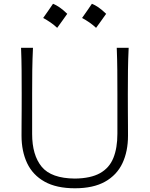

<svg xmlns="http://www.w3.org/2000/svg" viewBox="-20 -985 791 1015"><path d="M376 10.3Q473.6 10.3 535.6 -24.7Q597.7 -59.6 627.2 -122.1Q656.7 -184.6 656.7 -268.1Q656.7 -290 656.5 -325Q656.2 -359.9 656 -402.1Q655.8 -444.3 655.8 -488.3Q655.8 -556.2 656.5 -613.3Q657.2 -670.4 660.2 -732.4H597.2Q599.6 -670.4 600.1 -613.3Q600.6 -556.2 600.6 -488.3V-277.8Q600.6 -202.6 579.3 -149.9Q558.1 -97.2 508.8 -69.6Q459.5 -42 376 -41Q251 -42 200.4 -103.5Q149.9 -165 149.9 -276.9V-488.3Q149.9 -556.2 150.6 -613.3Q151.4 -670.4 154.3 -732.4H91.3Q93.8 -670.4 94.2 -613.3Q94.7 -556.2 94.7 -488.3Q94.7 -444.3 94.5 -402.1Q94.2 -359.9 94 -325Q93.8 -290 93.8 -268.1Q93.8 -185.1 123.5 -122.3Q153.3 -59.6 215.8 -24.7Q278.3 10.3 376 10.3ZM465.9 -965.1Q452.4 -945.3 439.8 -927Q427.2 -908.7 413.8 -889.9Q433.1 -879.7 452.2 -866.6Q471.2 -853.4 487.9 -837.8Q501.9 -856.6 515 -875.2Q528.2 -893.7 541.1 -912Q519 -933.4 500.5 -946.1Q482 -958.7 465.9 -965.1ZM260.3 -965.1Q246.9 -945.3 234.2 -927Q221.6 -908.7 208.2 -889.9Q227.5 -879.7 246.6 -866.6Q265.7 -853.4 282.3 -837.8Q296.3 -856.6 309.4 -875.2Q322.6 -893.7 335.5 -912Q313.5 -933.4 294.9 -946.1Q276.4 -958.7 260.3 -965.1Z"/></svg>

Font: Pinar-VF
Style: Regular
Weight: 300
Designer: Amin Abedi
Version: Version 3.0